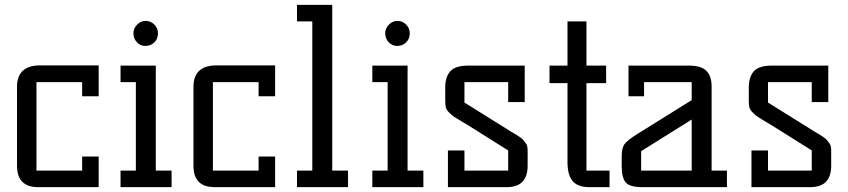

<svg xmlns="http://www.w3.org/2000/svg" viewBox="-20 -770 3490 790"><path d="M386 -126V0H137Q50 0 50 -88V-412Q50 -501 145 -501H386V-374H318V-432H130V-68H318V-126Z M621 -500V-68H686V0H476V-68H539V-432H476V-500ZM630 -633Q630 -610 615 -595.5Q600 -581 578 -581Q558 -581 543.5 -596Q529 -611 529 -633Q529 -653 544 -668.5Q559 -684 579 -684Q600 -684 615 -669Q630 -654 630 -633Z M1112 -126V0H863Q776 0 776 -88V-412Q776 -501 871 -501H1112V-374H1044V-432H856V-68H1044V-126Z M1347 -750V-68H1412V0H1202V-68H1265V-682H1202V-750Z M1657 -500V-68H1722V0H1512V-68H1575V-432H1512V-500ZM1666 -633Q1666 -610 1651 -595.5Q1636 -581 1614 -581Q1594 -581 1579.5 -596Q1565 -611 1565 -633Q1565 -653 1580 -668.5Q1595 -684 1615 -684Q1636 -684 1651 -669Q1666 -654 1666 -633Z M1891 -348 2061 -242Q2068 -237 2082.5 -228.5Q2097 -220 2103 -216.5Q2109 -213 2119 -206Q2129 -199 2133 -194Q2137 -189 2142.5 -182Q2148 -175 2149.5 -167Q2151 -159 2151 -150V-88Q2151 0 2065 0H1823V-151H1891V-68H2071V-151L1907 -254Q1894 -262 1872 -275Q1850 -288 1843.5 -293Q1837 -298 1827 -308Q1817 -318 1814.5 -328Q1812 -338 1812 -354V-411Q1812 -453 1832.5 -476.5Q1853 -500 1906 -500H2139V-350H2071V-432H1891Z M2315 -682H2393V-500H2474V-428H2393V-68H2488V0H2404Q2358 0 2336.5 -24.5Q2315 -49 2315 -104V-428H2241V-500H2315Z M2908 -68H2971V0H2623Q2572 0 2555 -19Q2538 -38 2538 -88V-125Q2538 -161 2549.5 -177Q2561 -193 2606 -221L2826 -358V-432H2630V-374H2566V-500H2816Q2865 -500 2886.5 -478.5Q2908 -457 2908 -414ZM2826 -68V-278L2618 -148V-68Z M3140 -348 3310 -242Q3317 -237 3331.5 -228.5Q3346 -220 3352 -216.5Q3358 -213 3368 -206Q3378 -199 3382 -194Q3386 -189 3391.5 -182Q3397 -175 3398.5 -167Q3400 -159 3400 -150V-88Q3400 0 3314 0H3072V-151H3140V-68H3320V-151L3156 -254Q3143 -262 3121 -275Q3099 -288 3092.5 -293Q3086 -298 3076 -308Q3066 -318 3063.5 -328Q3061 -338 3061 -354V-411Q3061 -453 3081.5 -476.5Q3102 -500 3155 -500H3388V-350H3320V-432H3140Z"/></svg>

Font: Kelly Slab
Style: Regular
Weight: 400
Designer: Denis Masharov
Foundry: Denis Masharov
Version: Version 1.001